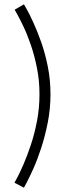

<svg xmlns="http://www.w3.org/2000/svg" viewBox="-20 -744 282 890"><path d="M91 126 47 103Q47 103 59 81Q71 59 88 20Q105 -19 122.5 -71Q140 -123 151.5 -183Q163 -243 163 -307Q163 -370 151.5 -428Q140 -486 123 -535.5Q106 -585 88.5 -621.5Q71 -658 59.5 -678.5Q48 -699 48 -699L91 -724Q91 -724 103.5 -702Q116 -680 134 -641Q152 -602 170.5 -550Q189 -498 201.5 -436Q214 -374 214 -307Q214 -240 201.5 -176.5Q189 -113 171 -58Q153 -3 134.5 38Q116 79 103.5 102.5Q91 126 91 126Z"/></svg>

Font: Lil Grotesk Light
Style: Regular
Weight: 300
Designer: Bastien Sozeau
Foundry: NBR — Bastien Sozeau
Version: Version 3.003; ttfautohint (v1.8.4.7-5d5b);gftools[0.9.33]